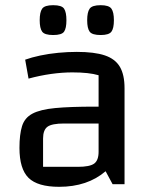

<svg xmlns="http://www.w3.org/2000/svg" viewBox="-20 -710 585 740"><path d="M208 10Q125 10 90 -24.5Q55 -59 55 -140Q55 -192 65 -224Q75 -256 105 -272Q135 -288 192.5 -293.5Q250 -299 345 -299H390V-234H227Q180 -234 163 -221.5Q146 -209 146 -176V-67H280Q326 -67 343 -79.5Q360 -92 360 -125V-420Q323 -431 259 -431Q220 -431 177 -425Q134 -419 90 -407L77 -480Q102 -489 135 -496Q168 -503 204.5 -506.5Q241 -510 276 -510Q344 -510 384 -496.5Q424 -483 442 -452.5Q460 -422 460 -370V0H414L387 -50Q317 10 208 10ZM368 -575Q335 -575 325.5 -588Q316 -601 316 -632Q316 -663 325.5 -676.5Q335 -690 368 -690Q400 -690 409.5 -676.5Q419 -663 419 -632Q419 -601 409.5 -588Q400 -575 368 -575ZM185 -575Q152 -575 142.5 -588Q133 -601 133 -632Q133 -663 142.5 -676.5Q152 -690 185 -690Q218 -690 227 -676.5Q236 -663 236 -632Q236 -601 227 -588Q218 -575 185 -575Z"/></svg>

Font: Changa ExtraLight
Style: Regular
Weight: 400
Version: Version 3.002; ttfautohint (v1.8.2)